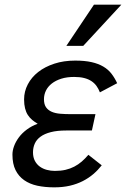

<svg xmlns="http://www.w3.org/2000/svg" viewBox="-20 -786 540 821"><path d="M415 -79.1Q398.9 -58.6 378.9 -41.5Q358.9 -24.4 334 -11.7Q309.1 1 278.8 8.1Q248.5 15.1 211.9 15.1Q172.4 15.1 139.6 8.1Q106.9 1 83.3 -15.6Q59.6 -32.2 46.4 -58.8Q33.2 -85.4 33.2 -125Q33.2 -142.6 40.3 -161.6Q47.4 -180.7 60.8 -198.7Q74.2 -216.8 94.5 -231.9Q114.7 -247.1 141.1 -256.8Q128.4 -264.2 117.7 -273.2Q106.9 -282.2 99.1 -294.2Q91.3 -306.2 87.2 -322.5Q83 -338.9 83 -360.8Q83 -395 98.9 -425.3Q114.7 -455.6 143.3 -478Q171.9 -500.5 212.2 -513.7Q252.4 -526.9 301.8 -526.9Q342.3 -526.9 371.6 -520.3Q400.9 -513.7 421.9 -501.2Q442.9 -488.8 456.8 -470.7Q470.7 -452.6 481 -430.2L407.2 -391.1Q401.4 -406.2 392.6 -418.5Q383.8 -430.7 370.8 -439.2Q357.9 -447.8 339.8 -452.4Q321.8 -457 296.9 -457Q266.1 -457 242.2 -449.5Q218.3 -441.9 201.7 -429Q185.1 -416 176.5 -398.7Q168 -381.3 168 -361.8Q168 -339.8 177 -327.1Q186 -314.5 201.4 -307.9Q216.8 -301.3 237.8 -299.6Q258.8 -297.9 282.2 -297.9H388.2L373 -228H263.2Q224.1 -228 197 -220.9Q169.9 -213.9 153.1 -201.4Q136.2 -189 128.7 -171.9Q121.1 -154.8 121.1 -134.8Q121.1 -113.3 129.2 -98.1Q137.2 -83 150.4 -73.5Q163.6 -64 180.4 -59.6Q197.3 -55.2 214.8 -55.2Q239.7 -55.2 260 -59.8Q280.3 -64.5 297.6 -73.5Q314.9 -82.5 329.6 -95.2Q344.2 -107.9 357.9 -124ZM335.9 -589.8H263.7L381.8 -766.1H499Z"/></svg>

Font: Clear Sans
Style: Italic
Weight: 400
Italic angle: -12°
Foundry: Intel Corporation
Version: Version 1.00